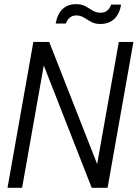

<svg xmlns="http://www.w3.org/2000/svg" viewBox="-20 -901 660 921"><path d="M16 0 140 -700H216L446 -114L550 -700H620L496 0H420L190 -587L86 0ZM461 -786Q435 -786 416.5 -796.5Q398 -807 382 -817Q366 -827 345 -827Q329 -827 316 -817.5Q303 -808 296 -788H247Q264 -881 346 -881Q372 -881 390 -871Q408 -861 424.5 -850.5Q441 -840 462 -840Q500 -840 513 -879H561Q554 -835 528.5 -810.5Q503 -786 461 -786Z"/></svg>

Font: DM Mono Light
Style: Italic
Weight: 300
Italic angle: -10°
Designer: Colophon Foundry
Foundry: Colophon Foundry
Version: Version 1.000; ttfautohint (v1.8.2.53-6de2)